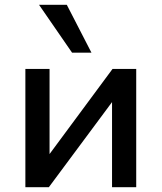

<svg xmlns="http://www.w3.org/2000/svg" viewBox="-20 -782 675 802"><path d="M86 0V-494H187V-125H177L450 -494H549V0H448V-369H458L184 0ZM281 -562 143 -762H259L362 -562Z"/></svg>

Font: Nunito Sans 9pt SemiBold
Style: Regular
Weight: 600
Version: Version 3.101;gftools[0.9.27]